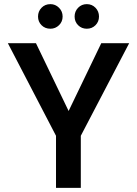

<svg xmlns="http://www.w3.org/2000/svg" viewBox="-20 -909 662 929"><path d="M251 0V-252L18 -700H154L312 -372L470 -700H605L371 -252V0ZM224 -770Q198 -770 181 -787Q164 -804 164 -829Q164 -854 181 -871.5Q198 -889 224 -889Q248 -889 265.5 -871.5Q283 -854 283 -829Q283 -804 265.5 -787Q248 -770 224 -770ZM400 -770Q375 -770 358 -787Q341 -804 341 -829Q341 -854 358 -871.5Q375 -889 400 -889Q425 -889 442 -871.5Q459 -854 459 -829Q459 -804 442 -787Q425 -770 400 -770Z"/></svg>

Font: DM Sans 9pt
Style: Semibold
Weight: 600
Designer: Colophon Foundry, Jonny Pinhorn
Foundry: Colophon Foundry
Version: Version 4.004;gftools[0.9.30]